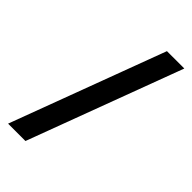

<svg xmlns="http://www.w3.org/2000/svg" viewBox="-227 -783 852 852"><g transform="rotate(45 199.5 -357.0)"><path d="M281 -720 10 6H119L390 -720Z"/></g></svg>

Font: Noto Sans UI Condensed
Style: Bold
Weight: 700
Width: 3
Designer: Monotype Design Team
Foundry: Monotype Imaging Inc.
Version: 1.001